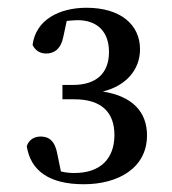

<svg xmlns="http://www.w3.org/2000/svg" viewBox="-20 -934 444 495"><path d="M152 -880C163 -881 172 -882 180 -882C230 -882 261 -853 261 -800C261 -745 228 -715 168 -715H141V-678H172C242 -678 275 -644 275 -586C275 -525 239 -488 172 -488C160 -488 149 -489 137 -492L128 -536C122 -571 106 -582 85 -582C71 -582 55 -576 49 -557C59 -493 108 -459 196 -459C285 -459 359 -501 359 -585C359 -645 322 -686 245 -698C306 -713 341 -755 341 -807C341 -871 290 -914 203 -914C133 -914 72 -883 64 -818C72 -802 85 -796 99 -796C120 -796 137 -808 143 -838Z"/></svg>

Font: Source Han Serif CN SemiBold
Style: Regular
Weight: 600
Designer: Ryoko NISHIZUKA 西塚涼子 (kana & ideographs); Frank Grießhammer (Latin, Greek & Cyrillic); Wenlong ZHANG 张文龙 (bopomofo); San
Foundry: Adobe Systems Incorporated
Version: Version 1.000;PS 1;hotconv 16.6.53;makeotf.lib2.5.65590